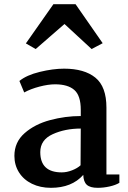

<svg xmlns="http://www.w3.org/2000/svg" viewBox="-20 -887 613 920"><path d="M49 0ZM490 -371V-51H552V-11Q534 0 505 6.5Q476 13 448 13Q412 13 396 -1.5Q380 -16 379 -49Q324 13 224 13Q173 13 133 -6.5Q93 -26 71 -61Q49 -96 49 -140Q49 -206 98 -249Q147 -292 220 -311.5Q293 -331 367 -331V-361Q367 -429 336 -456Q305 -483 244 -483Q211 -483 169 -472Q127 -461 96 -444L73 -499Q107 -527 170.5 -542.5Q234 -558 287 -558Q384 -558 437 -515Q490 -472 490 -371ZM173 -158Q173 -61 276 -61Q300 -61 325.5 -71Q351 -81 366 -95L367 -271Q292 -271 232.5 -244Q173 -217 173 -158ZM236 -867H342L472 -680L419 -652L289 -772L151 -652L104 -679Z"/></svg>

Font: Martel
Style: Bold
Weight: 700
Designer: Dan Reynolds
Foundry: Dan Reynolds
Version: Version 1.001; ttfautohint (v1.1) -l 5 -r 5 -G 72 -x 0 -D la